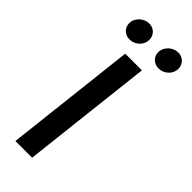

<svg xmlns="http://www.w3.org/2000/svg" viewBox="-292 -948 985 985"><g transform="rotate(45 200.5 -456.0)"><path d="M192.9 0H71.8L153.3 -715.3H274.4ZM57.1 -840.3Q57.1 -855 63.2 -867.9Q69.3 -880.9 79.6 -890.6Q89.8 -900.4 103.3 -906.2Q116.7 -912.1 131.3 -912.1Q144.5 -912.1 155.3 -907.5Q166 -902.8 174.1 -895Q182.1 -887.2 186.5 -876.2Q190.9 -865.2 190.9 -853Q190.9 -838.9 185.1 -825.9Q179.2 -813 168.9 -803.2Q158.7 -793.5 145 -787.8Q131.3 -782.2 116.2 -782.2Q103.5 -782.2 92.5 -786.9Q81.5 -791.5 73.7 -799.3Q65.9 -807.1 61.5 -817.6Q57.1 -828.1 57.1 -840.3ZM267.6 -840.3Q267.6 -855 273.7 -867.9Q279.8 -880.9 290 -890.6Q300.3 -900.4 313.7 -906.2Q327.1 -912.1 342.3 -912.1Q355.5 -912.1 366.2 -907.5Q377 -902.8 384.8 -894.8Q392.6 -886.7 397 -876Q401.4 -865.2 401.4 -853Q401.4 -838.9 395.5 -825.9Q389.6 -813 379.4 -803.2Q369.1 -793.5 355.7 -787.8Q342.3 -782.2 327.1 -782.2Q314.5 -782.2 303.5 -786.9Q292.5 -791.5 284.4 -799.3Q276.4 -807.1 272 -817.6Q267.6 -828.1 267.6 -840.3Z"/></g></svg>

Font: Proza Libre
Style: Medium Italic
Weight: 500
Designer: Jasper de Waard
Foundry: Jasper de Waard
Version: Version 1.000; ttfautohint (v1.4.1.8-43bc)